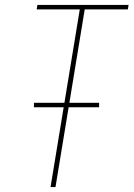

<svg xmlns="http://www.w3.org/2000/svg" viewBox="-20 -755 540 775"><path d="M184 0 237 -322H117V-340H240L302 -717H128L131 -735H499L496 -717H322L260 -340H380V-322H257L204 0Z"/></svg>

Font: Iosevka Thin Oblique
Style: Regular
Weight: 100
Italic angle: -9°
Monospace: yes
Designer: Belleve Invis
Foundry: Belleve Invis
Version: Version 32.5.0; ttfautohint (v1.8.4)